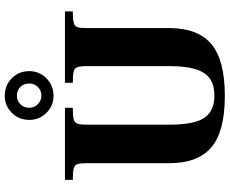

<svg xmlns="http://www.w3.org/2000/svg" viewBox="-99 -854 965 807"><g transform="rotate(-90 383.5 -450.5)"><path d="M384 12Q235 12 168 -44.5Q101 -101 101 -222V-570Q101 -595 97.5 -607Q94 -619 79 -623Q64 -627 31 -627V-660H334V-627Q302 -627 287 -623.5Q272 -620 267.5 -608Q263 -596 263 -570V-217Q263 -155 274.5 -113.5Q286 -72 313 -52Q340 -32 385 -32Q431 -32 458 -52Q485 -72 497 -113.5Q509 -155 509 -217V-570Q509 -596 504.5 -608Q500 -620 485.5 -623.5Q471 -627 439 -627V-660H739V-627Q706 -627 691 -623Q676 -619 672.5 -607Q669 -595 669 -570V-222Q669 -101 601.5 -44.5Q534 12 384 12ZM385 -708Q342 -708 312.5 -738Q283 -768 283 -810Q283 -854 313 -883.5Q343 -913 385 -913Q428 -913 458 -883.5Q488 -854 488 -810Q488 -768 458 -738Q428 -708 385 -708ZM385 -759Q407 -759 421.5 -774Q436 -789 436 -810Q436 -833 421.5 -847.5Q407 -862 385 -862Q364 -862 349 -847.5Q334 -833 334 -810Q334 -789 349 -774Q364 -759 385 -759Z"/></g></svg>

Font: Frank Ruhl Libre ExtraBold
Style: Regular
Weight: 800
Designer: Yanek Iontef
Foundry: Fontef
Version: Version 6.003;gftools[0.9.30]